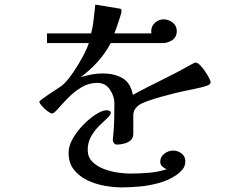

<svg xmlns="http://www.w3.org/2000/svg" viewBox="-20 -775 1040 834"><path d="M785 -75Q785 -53 772 -38Q759 -23 742 -12Q712 8 671.5 19.5Q631 31 588 35Q545 39 509 39Q475 39 435 32Q395 25 359.5 8Q324 -9 301 -38Q278 -67 278 -110Q278 -145 301.5 -182Q325 -219 358.5 -249Q392 -279 423 -292Q428 -294 432.5 -295Q437 -296 442 -296Q447 -296 454 -294Q461 -292 461 -285Q461 -276 446 -262Q431 -248 411 -228.5Q391 -209 376 -183Q361 -157 361 -124Q361 -93 380.5 -73Q400 -53 430 -41.5Q460 -30 491 -25.5Q522 -21 546 -21Q586 -21 626.5 -24.5Q667 -28 705 -40Q695 -43 685.5 -51.5Q676 -60 676 -72Q676 -94 694 -107.5Q712 -121 732 -121Q752 -121 768.5 -108.5Q785 -96 785 -75ZM895 -418Q895 -413 892.5 -410.5Q890 -408 886 -406Q880 -402 858.5 -396.5Q837 -391 814.5 -386.5Q792 -382 782 -380Q767 -377 738.5 -370Q710 -363 678 -354Q646 -345 619.5 -335.5Q593 -326 583 -318Q576 -313 570.5 -306.5Q565 -300 562 -292Q559 -284 559 -275.5Q559 -267 559 -259V-193Q559 -175 547 -165Q535 -155 518.5 -151Q502 -147 487 -147Q480 -147 475 -153.5Q470 -160 470 -167Q470 -170 470.5 -173Q471 -176 471 -179Q475 -215 476 -251.5Q477 -288 477 -325Q477 -357 457.5 -386Q438 -415 402 -415Q365 -415 332.5 -395Q300 -375 274.5 -348.5Q249 -322 231.5 -302Q214 -282 206 -282Q200 -282 186.5 -292Q173 -302 162 -314.5Q151 -327 151 -333Q151 -336 164 -345.5Q177 -355 194 -366.5Q211 -378 226.5 -388Q242 -398 246 -401Q262 -413 280 -436Q298 -459 315.5 -487.5Q333 -516 346.5 -542.5Q360 -569 366 -588H184V-630H376Q384 -661 387 -692.5Q390 -724 394 -755L498 -738Q504 -737 506 -735.5Q508 -734 508 -727Q508 -721 501.5 -700.5Q495 -680 487.5 -659Q480 -638 477 -630H638Q637 -632 637 -635Q637 -638 637 -640Q637 -662 653.5 -676.5Q670 -691 691 -691Q712 -691 730 -677Q748 -663 748 -640Q748 -615 729 -601.5Q710 -588 687 -588H461Q438 -544 404.5 -507Q371 -470 331 -440Q354 -447 378 -451.5Q402 -456 427 -456Q476 -456 511.5 -436Q547 -416 557 -363Q620 -397 684.5 -428.5Q749 -460 811 -495Q816 -497 820.5 -500Q825 -503 830 -503Q838 -503 849 -492Q860 -481 870.5 -465.5Q881 -450 888 -436.5Q895 -423 895 -418Z"/></svg>

Font: Kaisei Decol Medium
Style: Regular
Weight: 500
Designer: Font-Kai, 金井和夫
Foundry: KAZUO KANAI
Version: Version 5.003